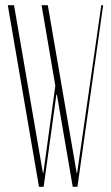

<svg xmlns="http://www.w3.org/2000/svg" viewBox="-20 -719 427 739"><path d="M275 -54H277L370 -699H377L278 0H260L199 -355H197L148 0H130L10 -699H34L145 -54H147L193 -389L140 -699H164Z"/></svg>

Font: Moniqa Thin Display
Style: Regular
Weight: 100
Designer: Rajesh Rajput
Foundry: Rajesh Rajput
Version: Version 1.000